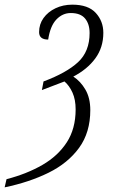

<svg xmlns="http://www.w3.org/2000/svg" viewBox="-103 -565 487 825"><path d="M-75 205Q13 182 79.5 143.5Q146 105 184 46.5Q222 -12 222 -95Q222 -137 208.5 -167Q195 -197 174 -215L77 -178L84 -215Q183 -252 232.5 -298Q282 -344 282 -423Q282 -462 262.5 -485.5Q243 -509 201 -509Q166 -509 139.5 -481.5Q113 -454 104 -395Q65 -395 65 -427Q65 -461 84 -487.5Q103 -514 135.5 -529.5Q168 -545 208 -545Q276 -545 308.5 -509.5Q341 -474 341 -424Q341 -361 306.5 -314Q272 -267 212 -236Q243 -216 264 -180Q285 -144 285 -92Q285 4 237 70Q189 136 106 177Q23 218 -83 240Z"/></svg>

Font: Noto Serif ExtraCondensed Light
Style: Italic
Weight: 300
Width: 2
Italic angle: -12°
Designer: Monotype Design Team
Foundry: Monotype Imaging Inc.
Version: Version 2.014; ttfautohint (v1.8.4.7-5d5b)